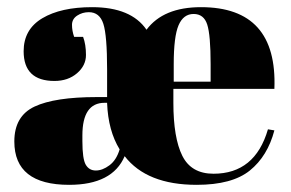

<svg xmlns="http://www.w3.org/2000/svg" viewBox="-20 -506 812 536"><path d="M279 -235V-312Q279 -407 268.5 -439.5Q258 -472 228 -472Q210 -472 195.5 -462.5Q181 -453 181 -436.5Q181 -420 187 -403H212Q220 -382 220 -352.5Q220 -323 195 -301.5Q170 -280 132 -280Q46 -280 46 -363Q46 -424 98 -455Q150 -486 237 -486Q346 -486 389 -423Q436 -486 541 -486Q755 -486 746 -258H464V-219Q464 -121 489 -71Q514 -21 576 -21Q692 -21 728 -145L746 -142Q727 -70 677.5 -30Q628 10 529 10Q390 10 328 -70Q294 10 173 10Q20 10 20 -111Q20 -182 76.5 -208.5Q133 -235 250 -235ZM465 -278H568V-327Q568 -408 558.5 -437.5Q549 -467 520.5 -467Q492 -467 478.5 -435.5Q465 -404 465 -327ZM314 -89Q282 -141 279 -218V-219H272Q210 -219 210 -128V-112Q210 -62 219.5 -46Q229 -30 247.5 -30Q266 -30 285.5 -44.5Q305 -59 314 -89Z"/></svg>

Font: Abril Fatface
Style: Regular
Weight: 400
Designer: Veronika Burian, Jos Scaglione
Foundry: TypeTogether
Version: Version 1.001